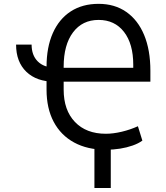

<svg xmlns="http://www.w3.org/2000/svg" viewBox="-20 -757 852 985"><path d="M62.5 -528.3H142.1Q142.1 -473.6 173.6 -442.1Q205.1 -410.6 259.8 -410.6V-337.9Q168 -337.9 115.2 -388.7Q62.5 -439.5 62.5 -528.3ZM522.9 11.2Q428.7 11.2 360.4 -25.9Q292 -63 255.4 -132.1Q218.8 -201.2 218.8 -296.9V-414.6Q218.8 -514.6 251 -587.2Q283.2 -659.7 343 -698.5Q402.8 -737.3 485.8 -737.3Q568.4 -737.3 627.9 -695.8Q687.5 -654.3 719.5 -577.4Q751.5 -500.5 751.5 -393.6V-337.9H281.2V-409.2H663.6V-424.8Q663.6 -532.2 616 -593.5Q568.4 -654.8 485.8 -654.8Q402.3 -654.8 354.5 -590.8Q306.6 -526.9 306.6 -414.6V-296.9Q306.6 -191.9 364.5 -131.3Q422.4 -70.8 522.9 -70.8Q561 -70.8 605 -81.3Q648.9 -91.8 687.5 -109.4L710.4 -35.6Q690.4 -21 660.6 -10.5Q630.9 0 595.9 5.6Q561 11.2 522.9 11.2ZM548.3 -46.9V207.5H464.4V-46.9Z"/></svg>

Font: Sahel VF Regular
Style: Regular
Weight: 400
Foundry: Saber Rastikerdar (saber.rastikerdar@gmail.com)
Version: Version 3.4.0